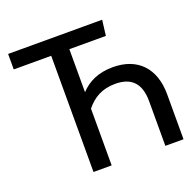

<svg xmlns="http://www.w3.org/2000/svg" viewBox="-122 -816 961 944"><g transform="rotate(-20 358.5 -344.5)"><path d="M476 -452C400 -452 346 -426 306 -383V-608H497L507 -689H15V-608H211V0H306V-297C343 -343 390 -371 459 -371C547 -371 587 -323 587 -234V0H682V-235C682 -371 606 -452 476 -452Z"/></g></svg>

Font: Fira Math
Style: Regular
Weight: 400
Designer: Xiangdong Zeng
Foundry: Xiangdong Zeng
Version: Version 0.3.4